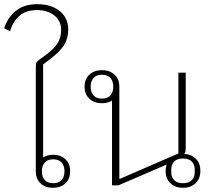

<svg xmlns="http://www.w3.org/2000/svg" viewBox="-20 -885 1042 917"><path d="M233 12Q197 12 174 -9Q151 -30 151 -67V-562Q151 -576 153 -583Q155 -590 165 -598L199 -623Q240 -653 256 -680Q272 -707 272 -742Q272 -765 263 -782.5Q254 -800 238.5 -812Q223 -824 202 -830.5Q181 -837 158 -837Q105 -837 73.5 -810Q42 -783 28 -736L0 -750Q16 -801 55.5 -833Q95 -865 158 -865Q225 -865 265.5 -832Q306 -799 306 -744Q306 -702 286.5 -670.5Q267 -639 222 -605L186 -577V-133Q207 -146 233 -146Q269 -146 292 -125Q315 -104 315 -67Q315 -30 292 -9Q269 12 233 12ZM234 -10Q261 -10 274.5 -25.5Q288 -41 288 -67Q288 -93 274.5 -108.5Q261 -124 234 -124Q207 -124 193.5 -108.5Q180 -93 180 -67Q180 -41 193.5 -25.5Q207 -10 234 -10Z M854 12Q818 12 794.5 -9.5Q771 -31 771 -69Q771 -84 776 -99L546 0H515V-405Q496 -392 467 -392Q431 -392 407.5 -413Q384 -434 384 -471Q384 -508 407.5 -529Q431 -550 467 -550Q503 -550 526.5 -529Q550 -508 550 -471V-31H553L832 -152V-538H867V-180Q867 -171 866 -163.5Q865 -156 860 -150Q894 -148 915.5 -126.5Q937 -105 937 -69Q937 -31 913.5 -9.5Q890 12 854 12ZM854 -10Q882 -10 896 -24.5Q910 -39 910 -61V-77Q910 -99 896 -113.5Q882 -128 854 -128Q826 -128 812 -113.5Q798 -99 798 -77V-61Q798 -39 812 -24.5Q826 -10 854 -10ZM467 -414Q494 -414 507.5 -429.5Q521 -445 521 -471Q521 -497 507.5 -512.5Q494 -528 467 -528Q440 -528 426.5 -512.5Q413 -497 413 -471Q413 -445 426.5 -429.5Q440 -414 467 -414Z"/></svg>

Font: IBM Plex Sans Thai Looped ExtraLight
Style: Regular
Weight: 200
Designer: Mike Abbink, Paul van der Laan, Pieter van Rosmalen, Ben Mitchell, Mark Frömberg
Foundry: Bold Monday
Version: Version 1.0